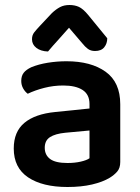

<svg xmlns="http://www.w3.org/2000/svg" viewBox="-20 -733 562 768"><path d="M250 -81Q279 -81 303 -86.5Q327 -92 338 -100V-211L241 -202Q201 -198 180 -184.5Q159 -171 159 -142Q159 -113 180.5 -97Q202 -81 250 -81ZM246 -488Q344 -488 402.5 -446Q461 -404 461 -316V-85Q461 -61 449 -47Q437 -33 419 -22Q391 -5 348 5Q305 15 250 15Q150 15 92.5 -23.5Q35 -62 35 -139Q35 -206 77.5 -241.5Q120 -277 201 -285L338 -299V-317Q338 -355 310.5 -373Q283 -391 233 -391Q194 -391 157 -381.5Q120 -372 91 -358Q80 -366 72.5 -379.5Q65 -393 65 -409Q65 -429 74.5 -441.5Q84 -454 105 -464Q134 -476 171 -482Q208 -488 246 -488ZM256 -622Q231 -593 212 -572.5Q193 -552 172 -527Q143 -528 125.5 -541.5Q108 -555 108 -576Q108 -592 116.5 -603Q125 -614 141 -631L188 -681Q204 -696 220 -704.5Q236 -713 258 -713Q279 -713 295.5 -705.5Q312 -698 332 -674L409 -580Q409 -559 397 -544Q385 -529 360 -529Q343 -529 331.5 -537.5Q320 -546 309 -560Z"/></svg>

Font: Baloo Chettan 2 SemiBold
Style: Regular
Weight: 600
Designer: Maithili Shingre, Unnati Kotecha and Ek Type
Foundry: Ek Type
Version: Version 1.640;hotconv 1.0.111;makeotfexe 2.5.65597; ttfautoh